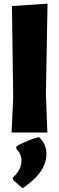

<svg xmlns="http://www.w3.org/2000/svg" viewBox="-20 -722 322 1046"><path d="M230 -210 239 -702 45 -689 52 -190 43 0H238ZM192 25C151 35 110 52 69 75V89C88 108 97 129 97 153C97 187 81 218 49 246L51 258L103 304C167 260 233 200 233 116C233 79 219 50 192 25Z"/></svg>

Font: Luna Sans Black
Style: Regular
Weight: 900
Designer: Juan Pablo del Peral
Foundry: Huerta Tipografica
Version: Version 2.001; ttfautohint (v1.5)